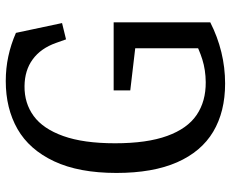

<svg xmlns="http://www.w3.org/2000/svg" viewBox="-87 -695 794 660"><g transform="rotate(-90 310.0 -365.0)"><path d="M45.5 -361.7Q45.5 -490.8 85.6 -576.1Q125.7 -661.3 196.4 -701.8Q267.2 -742.2 361.3 -742.2Q405.3 -742.2 446.2 -733.4Q487.2 -724.7 527 -707.2L560.7 -548.7L504.7 -535L492.5 -569.3Q474 -621.7 436.2 -649.4Q398.5 -677.2 343.8 -677.7Q285 -678.3 241.2 -646.2Q197.3 -614.2 172.4 -544.6Q147.5 -475 147.5 -366.5Q147.5 -256.8 172.8 -187.3Q198 -117.8 244.8 -86.1Q291.5 -54.3 357.7 -54.8Q399.5 -55.2 435.6 -66.5Q471.7 -77.8 505 -96.5L474 -45.7V-326.7L512 -292.7L329.3 -314.2V-371.3H563.2V-39.2Q513.7 -14 460.7 -1.1Q407.7 11.8 352.8 11.8Q256 11.8 187.3 -29.1Q118.7 -70 82.1 -153.3Q45.5 -236.7 45.5 -361.7Z"/></g></svg>

Font: Monaspace Xenon Var ExtraLight
Style: Regular
Weight: 200
Designer: Riley Cran and the Lettermatic Team
Version: Version 1.200 (Monaspace Xenon Var)